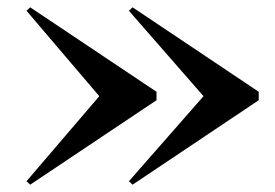

<svg xmlns="http://www.w3.org/2000/svg" viewBox="-20 -650 752 525"><path d="M251.5 -387 52.5 -620.5 62.5 -630 408 -399V-376L62.5 -145L52.5 -154.5ZM536.5 -387 332.5 -620.5 342.5 -630 687.5 -399V-376L342.5 -145L332.5 -154.5Z"/></svg>

Font: Bodoni* 11pt Medium
Style: Regular
Weight: 500
Version: Version 2.3